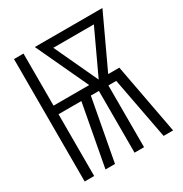

<svg xmlns="http://www.w3.org/2000/svg" viewBox="-158 -790 866 910"><g transform="rotate(-30 275.0 -335.0)"><path d="M45 0V-670H97V-385H292L159 -670H529L396 -385H457L529 0H477L413 -338H370V0H318V-338H274L211 0H159L222 -338H97V0ZM344 -385 455 -623H233Z"/></g></svg>

Font: Lode Dark
Style: Regular
Weight: 400
Monospace: yes
Designer: Belleve Invis
Foundry: Belleve Invis
Version: Version 29.2.0; ttfautohint (v1.8.3)